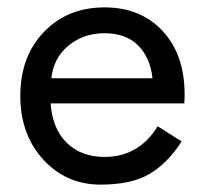

<svg xmlns="http://www.w3.org/2000/svg" viewBox="-20 -490 555 520"><path d="M35 -230Q35 -337 99 -403.5Q163 -470 263 -470Q361 -470 420.5 -406Q480 -342 480 -234Q480 -218 479 -210H117Q122 -141 161 -103Q200 -65 263 -65Q356 -65 407 -148L472 -107Q434 -48 385 -19Q336 10 253 10Q159 10 97 -58Q35 -126 35 -230ZM393 -278Q387 -334 354 -367Q321 -400 263 -400Q206 -400 165.5 -366.5Q125 -333 119 -278Z"/></svg>

Font: renner_400book
Style: Book
Weight: 400
Version: Version 003.000 ; ttfautohint (v0.97) -l 8 -r 50 -G 200 -x 1